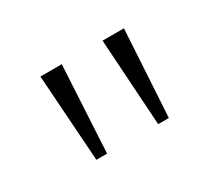

<svg xmlns="http://www.w3.org/2000/svg" viewBox="-59 -899 468 420"><g transform="rotate(-30 175.5 -689.5)"><path d="M227 -799 241 -580H268L281 -799ZM70 -799 85 -580H112L124 -799Z"/></g></svg>

Font: Noto Serif Sinhala ExtraLight
Style: Regular
Weight: 200
Designer: Jelle Bosma - Monotype Design Team
Foundry: Monotype Imaging Inc.
Version: Version 2.007